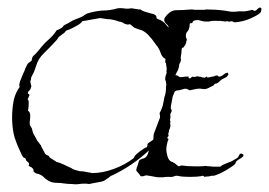

<svg xmlns="http://www.w3.org/2000/svg" viewBox="-20 -464 712 508"><path d="M172 23Q166 23 159.5 22.5Q153 22 146 21Q143 20 136 20Q130 20 124.5 19.5Q119 19 114 17Q102 12 93 2Q90 0 87 -1.5Q84 -3 81 -4Q75 -4 69 -10Q68 -12 69 -13Q69 -15 68 -16Q67 -18 64 -21Q63 -21 61.5 -22Q60 -23 58 -24Q54 -26 57 -29Q57 -33 55 -34Q49 -39 49 -40Q49 -40 48.5 -42Q48 -44 46 -46Q43 -46 40 -50Q37 -55 35 -60L30 -71L26 -80Q24 -86 21 -93.5Q18 -101 16 -111Q14 -121 13 -131.5Q12 -142 12 -153Q12 -164 13 -175.5Q14 -187 16 -197Q18 -208 22.5 -217.5Q27 -227 32 -234Q32 -236 31 -237V-240L33 -249Q35 -253 36.5 -257.5Q38 -262 40 -266Q42 -271 44 -275Q46 -279 47 -283L53 -295Q56 -298 58 -299Q61 -301 64 -304Q64 -312 69 -317Q72 -319 74.5 -322Q77 -325 79 -327Q86 -335 92 -342.5Q98 -350 105 -356Q112 -362 118.5 -369Q125 -376 130 -384Q132 -384 139 -388Q143 -390 144.5 -391.5Q146 -393 147 -394Q148 -397 155 -400Q162 -403 164 -405Q172 -410 180 -413Q185 -415 189 -416.5Q193 -418 197 -420Q200 -421 203 -424Q205 -425 206.5 -426Q208 -427 210 -428Q219 -431 229 -433Q239 -435 249 -436Q272 -436 291 -442Q297 -443 307 -442Q311 -441 317 -441Q323 -441 326 -442Q332 -442 334 -441Q338 -441 340 -440Q345 -440 346 -439H352Q356 -435 367 -432Q373 -430 381 -428Q389 -427 393 -422Q394 -421 394 -418Q394 -418 394 -417Q394 -416 395 -415L401 -412Q404 -412 406 -410Q415 -405 419 -399L426 -391V-393Q424 -398 418 -403Q412 -410 416 -417Q430 -437 446 -437Q454 -437 464.5 -437.5Q475 -438 486 -439Q492 -439 495 -438H515Q517 -438 520 -438Q523 -438 525 -439Q551 -439 573 -436L592 -433H598Q607 -433 611 -434H629Q631 -435 633.5 -435Q636 -435 638 -436Q640 -436 642 -436.5Q644 -437 646 -438L650 -437Q653 -434 655 -436H657Q658 -437 660 -439Q662 -441 666 -444Q670 -444 670 -443Q670 -443 672 -441V-440Q671 -439 671 -436V-435Q671 -429 653 -420Q632 -409 611 -406Q609 -406 607 -405.5Q605 -405 603 -405Q597 -405 594 -408Q585 -406 584 -407Q584 -409 575 -407Q574 -408 569 -408Q564 -408 563 -409Q559 -408 551 -409Q540 -409 537 -408Q534 -407 531 -407Q528 -407 525 -407Q522 -407 518.5 -407.5Q515 -408 512 -409Q509 -410 506.5 -410.5Q504 -411 502 -411Q496 -411 491 -408Q490 -407 490 -406Q490 -405 488 -403Q487 -402 485 -403Q484 -403 482 -401Q482 -392 480 -389Q480 -387 479 -385.5Q478 -384 477 -382Q473 -378 473 -376Q471 -372 472 -365Q476 -359 473 -355Q473 -352 472 -349.5Q471 -347 470 -345L465 -338Q462 -337 462 -338Q460 -334 460 -324Q459 -318 458.5 -314.5Q458 -311 458 -310Q460 -305 457 -299Q453 -293 454 -289Q453 -287 452.5 -284Q452 -281 450 -277Q446 -270 444 -265Q449 -265 451 -263Q452 -262 456 -260Q458 -260 461 -260Q464 -260 467 -261Q476 -261 479 -262Q478 -261 479 -259V-258Q482 -255 485 -258Q488 -262 492 -261Q494 -259 497 -261Q499 -262 504 -262Q506 -261 508.5 -261Q511 -261 513 -260Q515 -259 517.5 -259Q520 -259 522 -258L524 -260Q525 -260 526 -261H528Q529 -261 528 -260Q527 -259 529 -259Q535 -259 539 -261Q543 -261 546 -262Q549 -263 551 -264Q555 -265 557 -263Q558 -260 564 -262Q569 -264 572 -267Q575 -270 582 -272Q584 -270 584 -268V-266Q580 -260 577 -259L567 -254Q565 -253 558 -246Q557 -245 553 -243Q550 -242 549 -243Q548 -242 547 -240.5Q546 -239 545 -238L529 -230Q522 -227 514 -229Q507 -230 501 -229L491 -227L482 -225L476 -228Q472 -230 468 -229L457 -226Q454 -225 451 -225Q448 -225 446 -224Q442 -223 440 -216Q439 -213 437.5 -210Q436 -207 436 -203Q435 -199 434.5 -195.5Q434 -192 433 -188Q432 -184 432 -181Q432 -178 432 -176Q436 -172 433 -167Q429 -160 431 -158Q431 -157 431 -154.5Q431 -152 430 -148Q429 -145 431 -143Q431 -140 430 -139Q430 -138 430.5 -136Q431 -134 431 -132Q431 -129 429 -123Q428 -122 428 -121Q428 -120 427 -118Q427 -115 425 -109Q426 -108 426 -105Q426 -104 424 -102Q422 -100 423 -98Q424 -98 426 -96Q424 -92 423 -87.5Q422 -83 421 -79Q421 -77 420.5 -74.5Q420 -72 420 -70Q420 -66 420.5 -62.5Q421 -59 422 -55Q425 -41 432 -37Q433 -36 434.5 -36Q436 -36 437 -35Q441 -33 442 -32Q444 -31 447 -28Q447 -28 448.5 -27Q450 -26 451 -25Q454 -23 456 -25Q460 -27 463 -26Q469 -25 476.5 -24.5Q484 -24 493 -24Q502 -24 509.5 -24Q517 -24 524 -25Q529 -24 534 -24Q539 -24 543 -23H562Q563 -23 563.5 -23.5Q564 -24 565 -24Q566 -26 566.5 -26Q567 -26 568 -27Q572 -29 577 -31Q582 -33 587 -35Q593 -37 597.5 -40Q602 -43 606 -45Q611 -48 612 -52Q614 -57 618 -58L624 -55V-51Q618 -45 615 -44Q613 -43 610 -41Q607 -39 605 -37L602 -30Q601 -29 598.5 -27Q596 -25 593 -23L579 -14Q575 -12 571.5 -10Q568 -8 564 -6Q560 -4 557 -3Q554 -2 552 -1Q552 -1 546 1Q544 1 541 1Q538 1 536 2Q532 3 528.5 3Q525 3 521 4Q520 3 519.5 2.5Q519 2 517 1Q517 1 516 1Q515 1 513 2Q507 3 499.5 3.5Q492 4 483 4Q474 4 466.5 3.5Q459 3 454 2Q447 0 442 2Q435 5 429 4H422Q416 4 413 5H406Q402 5 398.5 5Q395 5 391 4Q386 3 380 2Q374 1 368 0Q364 0 360 2Q356 3 352 2Q350 -2 347 -5Q344 -8 341 -12Q340 -14 342 -21Q344 -25 344.5 -28Q345 -31 346 -33Q348 -40 350 -41L356 -44Q360 -44 362 -46Q365 -46 369 -52Q371 -55 374 -66Q330 -25 277 0Q273 1 270 4Q267 7 263 9Q255 16 246 17L230 20L215 23Q212 22 207 22H198Q191 23 184.5 23.5Q178 24 172 23ZM223 -6Q251 -6 281 -17Q309 -27 333 -45L338 -53Q340 -55 342 -57Q344 -59 347 -61Q349 -63 355 -67Q358 -69 361 -71Q364 -73 366 -74H368Q371 -79 370 -82Q370 -84 376 -88Q382 -92 385 -94L386 -97Q386 -106 387 -110Q389 -115 391 -120.5Q393 -126 395 -131Q397 -136 399 -141.5Q401 -147 403 -152Q404 -156 403 -160Q401 -165 405 -170L408 -177Q409 -179 409 -180Q409 -181 410 -182Q411 -185 413 -196Q415 -209 416 -210Q418 -215 419 -225Q419 -237 420 -240Q420 -247 417 -254Q417 -257 417.5 -260Q418 -263 419 -266L421 -271Q421 -273 420.5 -275Q420 -277 421 -278Q421 -280 421 -283Q421 -286 420 -289Q420 -293 419.5 -294.5Q419 -296 419 -297Q416 -297 418 -308Q409 -312 405 -324Q401 -336 394 -344Q390 -349 386 -355Q382 -361 377 -366Q368 -378 355 -384L345 -387Q343 -388 340 -389Q337 -390 335 -391L324 -400Q323 -400 321.5 -399.5Q320 -399 318 -399Q316 -399 310 -401Q303 -406 295 -407Q290 -409 284 -410.5Q278 -412 272 -413Q265 -413 259 -414Q253 -415 247 -416Q246 -416 244 -416Q242 -416 238 -415L221 -412Q216 -411 210 -410Q204 -409 198 -408Q194 -402 185 -397Q183 -396 179.5 -394Q176 -392 172 -390Q168 -388 163.5 -386Q159 -384 155 -383Q150 -376 147 -375Q145 -374 142.5 -371.5Q140 -369 136 -367L132 -361Q131 -359 128 -356Q119 -346 111 -338Q103 -330 96 -323Q81 -309 75 -288L70 -274L64 -262Q62 -260 62 -254Q59 -247 61 -245Q61 -242 63 -236Q61 -227 58 -225Q53 -221 54 -216Q58 -215 58 -212Q54 -204 53 -201Q56 -200 56 -192Q56 -179 54 -171Q60 -168 60 -158Q60 -151 59 -145Q58 -139 59 -134Q59 -132 61 -130Q63 -126 64 -125Q65 -121 66 -117.5Q67 -114 68 -111L76 -97Q76 -96 79 -91Q81 -89 82 -87.5Q83 -86 84 -85Q86 -81 88 -80Q88 -79 89 -77Q90 -75 91 -73Q96 -63 98 -60Q98 -56 110 -51Q108 -49 118 -43Q123 -40 125.5 -38.5Q128 -37 129 -36Q136 -34 141 -32Q146 -30 150 -28L169 -19Q173 -16 178.5 -14.5Q184 -13 191 -11Q198 -11 203.5 -10Q209 -9 213 -8Q215 -8 217.5 -7.5Q220 -7 223 -6Z"/></svg>

Font: Estonia
Style: Regular
Weight: 400
Designer: Robert E. Leuschke
Foundry: Robert E. Leuschke
Version: Version 1.014; ttfautohint (v1.8.3)